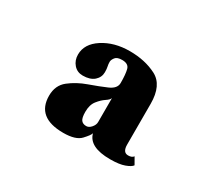

<svg xmlns="http://www.w3.org/2000/svg" viewBox="-57 -833 368 343"><g transform="rotate(30 127.0 -662.0)"><path d="M98.5 -569Q43.5 -569 43.5 -614Q43.5 -635.5 58.5 -647.2Q73.5 -659 93.2 -666Q113 -673 128 -679.5Q143 -686 143 -697.5Q143 -715.5 140.5 -725Q138 -734.5 125 -734.5Q114.5 -734.5 110.8 -729.5Q107 -724.5 107 -720.5Q107 -715.5 108 -711.2Q109 -707 109 -700Q109 -689.5 100.8 -682.2Q92.5 -675 77.5 -675Q66 -675 58.8 -683.2Q51.5 -691.5 51.5 -703.5Q51.5 -725.5 74.2 -740.2Q97 -755 129 -755Q160.5 -755 184.2 -742.8Q208 -730.5 208 -692V-608Q208 -592 219 -592Q227 -592 230 -596.5L238 -582.5Q235 -578 224.2 -574Q213.5 -570 194.5 -570Q151.5 -570 145 -595Q144 -590.5 134 -579.8Q124 -569 98.5 -569ZM128 -600Q133.5 -600 138.2 -605.5Q143 -611 143 -617V-666.5Q142 -662.5 134.8 -657.8Q127.5 -653 120.8 -644.5Q114 -636 114 -621.5Q114 -609 117.5 -604.5Q121 -600 128 -600Z"/></g></svg>

Font: Imbue 50pt ExtraBold
Style: Regular
Weight: 800
Designer: Tyler Finck
Foundry: Etcetera Type Company
Version: Version 1.102; ttfautohint (v1.8.3)